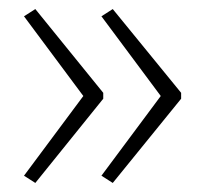

<svg xmlns="http://www.w3.org/2000/svg" viewBox="-20 -581 452 424"><path d="M380 -363 229 -177 204 -193 335 -369 204 -545 229 -561 380 -376ZM208 -363 58 -177 33 -193 164 -369 33 -545 58 -561 208 -376Z"/></svg>

Font: Noto Sans Telugu UI SemiCondensed ExtraLight
Style: Regular
Weight: 200
Width: 4
Designer: Jelle Bosma - Monotype Design Team
Foundry: Monotype Imaging Inc.
Version: Version 2.005; ttfautohint (v1.8.4.7-5d5b)